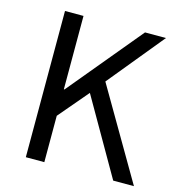

<svg xmlns="http://www.w3.org/2000/svg" viewBox="-100 -744 778 832"><g transform="rotate(15 289.5 -328.0)"><path d="M90 0H173V-208L286 -341L482 0H575L338 -406L543 -656H449L176 -327H173V-656H90Z"/></g></svg>

Font: Giro Sans Regular
Style: Regular
Weight: 400
Designer: Paul D. Hunt
Foundry: Adobe Systems Incorporated
Version: Version 1.000;PS 1.0;hotconv 1.0.88;makeotf.lib2.5.647800